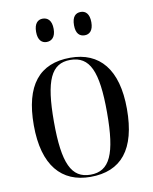

<svg xmlns="http://www.w3.org/2000/svg" viewBox="-85 -809 704 883"><g transform="rotate(-10 267.5 -367.5)"><path d="M353 -636C375 -636 393 -651 393 -690C393 -730 375 -745 353 -745C329 -745 312 -730 312 -690C312 -651 329 -636 353 -636ZM175 -636C198 -636 217 -651 217 -690C217 -730 198 -745 175 -745C153 -745 135 -730 135 -690C135 -651 153 -636 175 -636ZM266 10C410 10 485 -80 485 -269C485 -455 405 -546 269 -546C124 -546 50 -455 50 -269C50 -80 132 10 266 10ZM268 0C179 0 144 -74 144 -269C144 -462 178 -536 267 -536C358 -536 392 -462 392 -269C392 -75 358 0 268 0Z"/></g></svg>

Font: Noto Serif Display SemiCondensed
Style: Regular
Weight: 400
Width: 4
Designer: Monotype Design Team
Foundry: Monotype Imaging Inc.
Version: Version 2.009